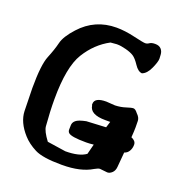

<svg xmlns="http://www.w3.org/2000/svg" viewBox="-125 -775 817 886"><g transform="rotate(20 283.5 -332.0)"><path d="M485.4 -30.3 448.2 -34.2Q439.9 -34.2 422.9 -24.4Q368.2 8.8 277.3 8.8H273.9Q181.6 8.8 142.6 -11.2Q103.5 -31.2 79.1 -58.6Q31.7 -111.3 29.8 -165.5L27.3 -278.3Q27.3 -392.6 45.4 -436.5Q63.5 -480.5 71.8 -514.9Q80.1 -549.3 121.6 -594.7Q192.4 -672.9 297.9 -672.9Q338.9 -672.9 387.2 -661.6Q435.5 -650.4 445.3 -650.4Q455.1 -650.4 463.9 -656.7Q472.7 -663.1 490.2 -663.1H491.2Q510.3 -663.1 520.3 -652.3Q530.3 -641.6 531.2 -624.5L532.2 -605Q532.2 -590.3 517.1 -556.6Q502 -522.9 479 -514.6Q459.5 -516.1 442.1 -542.5Q424.8 -568.8 410.2 -578.4Q395.5 -587.9 370.1 -594.5Q344.7 -601.1 328.1 -601.1H323.7Q306.2 -600.1 294.4 -598.6Q227.1 -563 183.8 -492.9Q140.6 -422.9 140.6 -263.7Q140.6 -204.6 146.5 -133.3Q148.4 -110.4 179.2 -69.3L270 -55.7Q337.9 -55.7 370.1 -79.6Q376.5 -105 382.8 -129.4Q362.8 -127 347.7 -127H344.7Q272 -127 258.3 -140.6Q252.4 -146.5 252.4 -156Q252.4 -165.5 252.9 -177.7Q253.9 -200.7 284.2 -211.4Q296.9 -215.8 314 -219.2L409.2 -224.1Q413.6 -239.3 418.5 -253.9H394Q319.3 -253.9 314 -296.9L312.5 -298.3V-303.7Q312.5 -335.9 369.6 -335.9L413.1 -333Q441.4 -334 464.8 -341.8Q488.3 -349.6 498 -349.6Q507.8 -349.6 519.5 -334Q536.1 -318.4 536.6 -302.2Q537.1 -286.1 537.1 -270Q537.1 -253.9 534.7 -220.7Q557.6 -211.4 558.1 -193.4V-191.4Q558.1 -174.8 550 -161.1Q542 -147.5 527.3 -143.1Q522.5 -89.4 521 -70.3Q519.5 -51.3 508.3 -40.8Q497.1 -30.3 485.4 -30.3Z"/></g></svg>

Font: Drukaatie burti
Style: Demi
Weight: 600
Version: Version 0.14